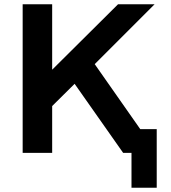

<svg xmlns="http://www.w3.org/2000/svg" viewBox="-20 -715 798 898"><path d="M86 0V-695H224V-389L532 -695H703L423 -415L636 -111H713V163H595V0H556L329 -323L224 -219V0Z"/></svg>

Font: Coval
Style: Heavy
Weight: 900
Foundry: Context Ltd
Version: Version 001.000